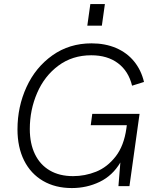

<svg xmlns="http://www.w3.org/2000/svg" viewBox="-20 -921 768 950"><path d="M66.5 -281Q66.5 -393 111.2 -490.5Q156 -588 239.5 -647.2Q323 -706.5 433 -706.5Q500.5 -706.5 554.2 -683.5Q608 -660.5 643.2 -617.5Q678.5 -574.5 692.5 -515.5L633.5 -497Q616 -569 563.8 -608.2Q511.5 -647.5 431.5 -647.5Q338 -647.5 269 -596.2Q200 -545 163.8 -461.2Q127.5 -377.5 127.5 -282.5Q127.5 -210.5 153 -158Q178.5 -105.5 226.5 -77.5Q274.5 -49.5 341.5 -49.5Q400.5 -49.5 455.5 -71.5Q510.5 -93.5 552 -146.5Q593.5 -199.5 605.5 -286.5L607.5 -301.5H429L436.5 -357.5H670.5L620.5 0H566L575.5 -117Q537 -52 473.2 -21.2Q409.5 9.5 335.5 9.5Q253.5 9.5 192.8 -26Q132 -61.5 99.2 -127Q66.5 -192.5 66.5 -281ZM427 -901H499L484 -794H412Z"/></svg>

Font: HK Grotesk Light
Style: Italic
Weight: 300
Italic angle: -16°
Designer: Alfredo Marco Pradil
Foundry: Hanken Design Co.
Version: Version 3.001